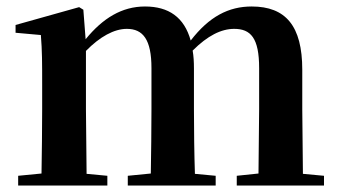

<svg xmlns="http://www.w3.org/2000/svg" viewBox="-20 -572 1048 592"><path d="M776 0H979V-30L914 -36L912 -235V-357C912 -492 861 -552 756 -552C685 -552 625 -521 568 -447C548 -519 500 -552 427 -552C356 -552 297 -516 244 -451L237 -542L224 -550L28 -495V-471L106 -464C110 -415 110 -377 110 -311V-235C110 -180 109 -94 108 -37L36 -30V0H311V-30L247 -36L245 -235V-415C288 -459 332 -483 371 -483C421 -483 447 -450 447 -362V-235C447 -177 446 -94 445 -37L374 -30V0H645V-30L581 -36C579 -93 578 -177 578 -235V-361C578 -381 577 -399 574 -416C620 -462 662 -483 702 -483C753 -483 779 -455 779 -362V-235L777 -37L710 -30V0Z"/></svg>

Font: Noto Serif CJK KR
Style: Bold
Weight: 700
Designer: Ryoko NISHIZUKA 西塚涼子 (kana & ideographs); Frank Grießhammer (Latin, Greek & Cyrillic); Wenlong ZHANG 张文龙 (bopomofo); San
Foundry: Adobe
Version: Version 2.001;hotconv 1.1.0;makeotfexe 2.6.0